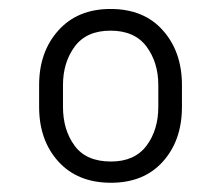

<svg xmlns="http://www.w3.org/2000/svg" viewBox="-20 -741 491 424"><path d="M66.4 -504.9V-553.2Q66.4 -626.5 108.9 -673.8Q151.4 -721.2 224.1 -721.2Q297.9 -721.2 339.8 -673.8Q381.8 -626.5 381.8 -553.2V-504.9Q381.8 -431.2 339.8 -384.3Q297.9 -337.4 225.1 -337.4Q151.4 -337.4 108.9 -384.3Q66.4 -431.2 66.4 -504.9ZM119.1 -553.2V-504.9Q119.1 -454.1 144.8 -419.2Q170.4 -384.3 225.1 -384.3Q277.3 -384.3 303.5 -419.2Q329.6 -454.1 329.6 -504.9V-553.2Q329.6 -603 303.5 -638.2Q277.3 -673.3 224.1 -673.3Q170.9 -673.3 145 -638.2Q119.1 -603 119.1 -553.2Z"/></svg>

Font: Vazirmatn RD FD ExtraLight
Style: Regular
Weight: 200
Designer: Saber Rastikerdar
Foundry: Saber Rastikerdar
Version: Version 33.003